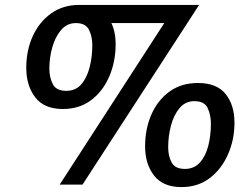

<svg xmlns="http://www.w3.org/2000/svg" viewBox="-20 -752 1028 782"><path d="M697 -732H791L316 0H223ZM303 -732Q380 -732 415.5 -687.5Q451 -643 451 -572Q451 -501 425 -440.5Q399 -380 351 -344Q303 -308 236 -308Q160 -308 123.5 -355.5Q87 -403 87 -476Q87 -547 113.5 -605Q140 -663 188.5 -697.5Q237 -732 303 -732ZM289 -658Q253 -658 229 -630Q205 -602 193 -559.5Q181 -517 181 -472Q181 -437 195 -409.5Q209 -382 250 -382Q288 -382 311 -408.5Q334 -435 345 -478Q356 -521 356 -568Q356 -603 342.5 -630.5Q329 -658 289 -658ZM786 -414Q863 -414 899 -369Q935 -324 935 -252Q935 -183 908.5 -123Q882 -63 834 -26.5Q786 10 719 10Q644 10 607.5 -37Q571 -84 571 -156Q571 -228 597 -286.5Q623 -345 671 -379.5Q719 -414 786 -414ZM772 -340Q735 -340 711.5 -312Q688 -284 676.5 -241Q665 -198 665 -152Q665 -117 679 -90.5Q693 -64 733 -64Q771 -64 794.5 -90.5Q818 -117 828.5 -159Q839 -201 839 -248Q839 -283 826 -311.5Q813 -340 772 -340ZM303 -732H703L693 -658H289Z"/></svg>

Font: Rosario Light
Style: Bold Italic
Weight: 700
Italic angle: -8.05°
Version: Version 1.101; ttfautohint (v1.8.1.43-b0c9)